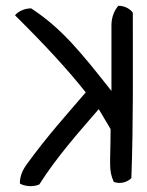

<svg xmlns="http://www.w3.org/2000/svg" viewBox="-20 -628 509 665"><path d="M440 -584C440 -394 442 -201 435 -11C422 2 398 11 374 2C355 -41 363 -60 363 -181C349 -204 336 -227 322 -250C252 -169 177 -85 116 11C94 20 68 18 49 8C48 -13 56 -36 72 -58C146 -160 212 -232 277 -308C213 -389 132 -476 32 -575C42 -588 64 -599 88 -599C193 -530 258 -450 366 -313V-541C366 -569 377 -594 390 -608C412 -608 431 -597 440 -584Z"/></svg>

Font: Snowfall
Style: Rev
Weight: 400
Designer: Jasper
Foundry: Cannot Into Space Fonts
Version: Version 0.9